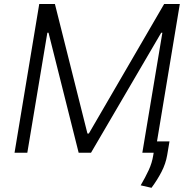

<svg xmlns="http://www.w3.org/2000/svg" viewBox="-20 -747 930 939"><path d="M171.9 -727.3H248.6L407.7 -93.8H414.4L782.7 -727.3H859.4L738.6 0H676.1L774.1 -587H768.5L425.1 0H364.7L217.3 -587H211.6L113.6 0H51.1ZM808.9 -55.4 797.6 11.7Q790.5 53.6 769.9 93.4Q749.3 133.2 720.9 171.5L668 159.4Q690.7 120.7 707.2 85.2Q723.7 49.7 729.4 12.8L740.8 -55.4Z"/></svg>

Font: Inter Light  BETA
Style: Italic
Weight: 300
Italic angle: 9.39999°
Designer: Rasmus Andersson
Foundry: rsms
Version: Version 3.011;git-f93a4a705